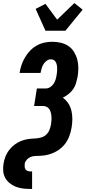

<svg xmlns="http://www.w3.org/2000/svg" viewBox="-32 -1015 558 1250"><path d="M164 215Q139 215 115.5 212Q92 209 70.5 200.5Q49 192 31 177.5Q13 163 2 143Q-9 123 -11 99Q-13 75 -9 51Q-6 33 -0.5 15.5Q5 -2 14.5 -18.5Q24 -35 36.5 -49Q49 -63 64.5 -74.5Q80 -86 96.5 -93.5Q113 -101 131 -105.5Q149 -110 166.5 -111.5Q184 -113 202 -114Q220 -115 238 -120.5Q256 -126 269.5 -139Q283 -152 290 -169.5Q297 -187 300 -205Q302 -218 303 -231Q304 -244 303 -256.5Q302 -269 299 -281.5Q296 -294 289.5 -304Q283 -314 272 -319.5Q261 -325 248 -325H190L208 -439H266Q281 -439 295 -448Q309 -457 317.5 -470.5Q326 -484 330.5 -499Q335 -514 337 -529Q339 -539 339.5 -549.5Q340 -560 340 -570.5Q340 -581 338 -591Q336 -601 331.5 -610Q327 -619 318.5 -624Q310 -629 299 -629Q285 -629 272 -619.5Q259 -610 251 -597Q243 -584 239 -569.5Q235 -555 232 -541V-540H95L96 -543Q100 -568 108.5 -593Q117 -618 131 -641.5Q145 -665 164 -685Q183 -705 207 -718.5Q231 -732 257 -737.5Q283 -743 309 -743Q337 -743 364.5 -736.5Q392 -730 414 -715Q436 -700 450 -677Q464 -654 471 -627.5Q478 -601 478 -572Q478 -543 473 -514Q469 -494 463 -473.5Q457 -453 444.5 -435Q432 -417 414.5 -403Q397 -389 377 -379Q398 -364 412.5 -342Q427 -320 433 -294Q439 -268 439 -240Q439 -212 434 -184Q432 -170 428 -155.5Q424 -141 418.5 -127Q413 -113 405.5 -99.5Q398 -86 388 -74Q378 -62 366 -51.5Q354 -41 340.5 -33Q327 -25 313 -19Q299 -13 284.5 -9Q270 -5 255.5 -3Q241 -1 226.5 -0.5Q212 0 197.5 0.5Q183 1 168.5 6.5Q154 12 143 24Q132 36 129 50Q128 60 128.5 69.5Q129 79 133.5 86.5Q138 94 146.5 97.5Q155 101 164 101H177V215ZM264 -815 200 -957 264 -990 340 -887 452 -995 506 -952 394 -815Z"/></svg>

Font: Iosevka Heavy
Style: Italic
Weight: 900
Italic angle: -9°
Monospace: yes
Designer: Belleve Invis
Foundry: Belleve Invis
Version: Version 32.5.0; ttfautohint (v1.8.4)